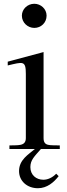

<svg xmlns="http://www.w3.org/2000/svg" viewBox="-20 -790 353 1018"><path d="M21 -443C102 -462 117 -470 117 -398V-58C117 -13 74 -21 30 -19V0H165C131 29 81 57 81 117C81 170 124 208 181 208C230 208 266 176 291 144L278 131C259 151 234 163 210 163C172 163 141 138 141 96C141 58 163 39 197 0H297V-19C244 -21 211 -13 211 -58V-514L21 -463ZM96 -707C96 -741 125 -770 162 -770C196 -770 227 -743 227 -707C227 -669 197 -642 162 -642C127 -642 96 -670 96 -707Z"/></svg>

Font: Ortica Linear
Style: Regular
Weight: 400
Designer: Benedetta Bovani
Foundry: Collletttivo
Version: Version 2.000;Glyphs 3.1.2 (3151)